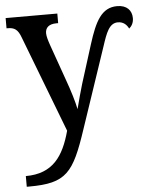

<svg xmlns="http://www.w3.org/2000/svg" viewBox="-55 -592 692 877"><g transform="rotate(-5 291.0 -153.0)"><path d="M32 191V240H43C214 240 248 196 313 0L437 -368C457 -429 472 -472 512 -472C536 -472 552 -458 561 -439C572 -448 582 -463 582 -485C582 -521 559 -546 515 -546C443 -546 413 -485 381 -384L325 -206C316 -174 304 -134 294 -93C288 -125 271 -181 252 -233L195 -394C187 -417 181 -437 181 -451C181 -476 197 -492 232 -492H240V-536H3V-489H8C39 -489 55 -479 69 -440L238 1C207 115 157 191 32 191Z"/></g></svg>

Font: Noto Serif SemiCondensed Medium
Style: Regular
Weight: 500
Width: 4
Designer: Monotype Design Team
Foundry: Monotype Imaging Inc.
Version: Version 2.014